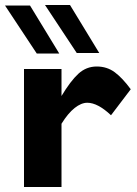

<svg xmlns="http://www.w3.org/2000/svg" viewBox="-36 -748 547 768"><path d="M60 0V-472H210V-364Q246 -424 277.5 -453Q309 -482 351 -482Q392 -482 423 -459Q454 -436 487 -391L408 -287Q355 -337 313 -337Q289 -337 262.5 -316Q236 -295 210 -253V0ZM111 -534 -16 -726H84L201 -534ZM271 -536 144 -728H244L361 -536Z"/></svg>

Font: Madhuban Bold
Style: Regular
Weight: 700
Designer: jaikishan Patel
Foundry: MagicType
Version: Version 1.000